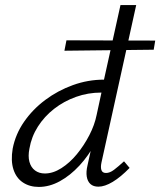

<svg xmlns="http://www.w3.org/2000/svg" viewBox="-20 -731 632 757"><path d="M133 6Q97 6 70.5 -11.5Q44 -29 33 -63Q22 -97 30 -145Q41 -202 75 -251Q109 -300 158.5 -337Q208 -374 267.5 -395.5Q327 -417 390 -417L455 -711H517L380 -90Q376 -71 380 -60Q384 -49 398 -49Q413 -49 429.5 -61.5Q446 -74 469 -95L491 -69Q456 -33 424.5 -14Q393 5 368 5Q348 5 336.5 -5.5Q325 -16 322 -35Q319 -54 325 -79L361 -243L398 -277Q384 -220 357 -169Q330 -118 293.5 -78.5Q257 -39 216 -16.5Q175 6 133 6ZM157 -47Q189 -47 222 -68Q255 -89 283 -123Q311 -157 332 -197.5Q353 -238 361 -278L385 -389L414 -366H379Q327 -366 279.5 -349Q232 -332 193.5 -302Q155 -272 129.5 -232Q104 -192 96 -145Q90 -115 96 -93Q102 -71 118 -59Q134 -47 157 -47ZM242 -572 592 -571 586 -535 234 -531Z"/></svg>

Font: Ysabeau
Style: Italic
Weight: 400
Italic angle: -12°
Designer: Christian Thalmann (Catharsis Fonts)
Version: Version 2.000;gftools[0.9.27.dev2+g8671c4b]